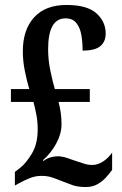

<svg xmlns="http://www.w3.org/2000/svg" viewBox="-20 -744 491 774"><path d="M326 10Q294 10 271.5 2Q249 -6 229 -14Q207 -23 189 -29Q171 -35 146 -35Q123 -35 100.5 -26Q78 -17 58 -6L40 4V-51L62 -68Q85 -86 108.5 -125Q132 -164 132 -223Q132 -253 127 -279.5Q122 -306 115 -333H24V-385H98Q89 -415 80.5 -456Q72 -497 72 -537Q72 -624 117.5 -674Q163 -724 248 -724Q331 -724 368.5 -690.5Q406 -657 406 -609Q406 -576 384.5 -558Q363 -540 313 -540Q313 -573 308 -602.5Q303 -632 288 -651Q273 -670 244 -670Q174 -670 174 -546Q174 -501 183.5 -456.5Q193 -412 201 -385H342V-333H216Q228 -289 228 -243Q228 -205 207 -166Q186 -127 153 -98L155 -95Q168 -105 183.5 -109.5Q199 -114 212 -114Q229 -114 248 -108Q267 -102 283 -96Q299 -91 316.5 -85Q334 -79 352 -79Q374 -79 395.5 -93Q417 -107 432 -129V-59Q422 -45 407.5 -29Q393 -13 373 -1.5Q353 10 326 10Z"/></svg>

Font: Noto Serif Ethiopic ExtraCondensed SemiBold
Style: Regular
Weight: 600
Width: 2
Designer: Monotype Design Team
Foundry: Monotype Imaging Inc.
Version: Version 2.102; ttfautohint (v1.8.4.7-5d5b)